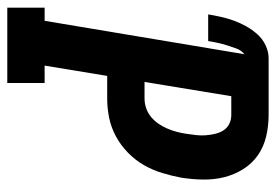

<svg xmlns="http://www.w3.org/2000/svg" viewBox="-138 -638 775 540"><g transform="rotate(90 250.0 -367.5)"><path d="M1 0V-105H38L132 -667Q121 -658 116 -644.5Q111 -631 107 -618Q103 -605 100 -591.5Q97 -578 95 -565H20Q23 -583 27 -601Q31 -619 37.5 -637Q44 -655 53.5 -672Q63 -689 76 -703.5Q89 -718 107 -726.5Q125 -735 143 -735H303Q334 -735 363.5 -728Q393 -721 416.5 -704.5Q440 -688 455.5 -663Q471 -638 478 -609.5Q485 -581 484.5 -550Q484 -519 479 -488Q474 -462 466 -435.5Q458 -409 444 -384.5Q430 -360 409 -339.5Q388 -319 363 -305.5Q338 -292 311 -286.5Q284 -281 257 -281H193L164 -105H213V0ZM257 -386Q270 -386 283.5 -390.5Q297 -395 308.5 -404.5Q320 -414 328 -426Q336 -438 341.5 -451Q347 -464 350.5 -477.5Q354 -491 356 -505Q358 -518 359.5 -531.5Q361 -545 360 -558Q359 -571 356 -584Q353 -597 346.5 -607.5Q340 -618 328.5 -624Q317 -630 303 -630H250L210 -386Z"/></g></svg>

Font: Iosevka Slab Extrabold
Style: Italic
Weight: 800
Italic angle: -9°
Monospace: yes
Designer: Belleve Invis
Foundry: Belleve Invis
Version: Version 11.1.0; ttfautohint (v1.8.3)